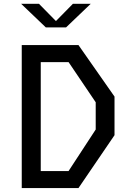

<svg xmlns="http://www.w3.org/2000/svg" viewBox="-20 -960 660 980"><path d="M88 -940.5 214 -820H317L443 -940.5H352L265.5 -852.5L179 -940.5ZM91 0H380.5L564.5 -270V-467L380.5 -730H91ZM330 -643 468.5 -438V-299L330 -87H188V-643Z"/></svg>

Font: FontWithASyntaxHighlighterNightOwl
Style: Regular
Weight: 400
Designer: Riley Cran & the Lettermatic Team
Foundry: Lettermatic
Version: Version 1.000 (FontWithASyntaxHighlighterNightOwl)